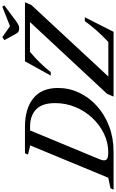

<svg xmlns="http://www.w3.org/2000/svg" viewBox="241 -1303 996 1650"><g transform="rotate(-90 739.0 -478.0)"><path d="M-65.5 0 -54 -26.5 36.5 -45.5 314.5 -716.5 235.5 -735.5 247 -761.5H474Q630 -761.5 719 -690Q808 -618.5 808 -477.5Q808 -382 767.5 -296Q727 -210 653.5 -143.5Q580 -77 479.5 -38.5Q379 0 259.5 0ZM252 -45.5Q337.5 -45.5 414.2 -82.2Q491 -119 550.5 -182.8Q610 -246.5 644 -328.8Q678 -411 678 -502.5Q678 -613.5 624 -665.5Q570 -717.5 475.5 -717.5H443L196.5 -123Q186 -98 186 -82.5Q186 -63 201.2 -54.2Q216.5 -45.5 252 -45.5ZM734 0 757 -55 1374.5 -718.5H1118.5Q1070 -678 1025.5 -632.5Q981 -587 944 -540H914.5L1037 -761.5H1544.5L1520.5 -706L906.5 -45H1203.5Q1257.5 -96 1301.8 -146Q1346 -196 1382.5 -247H1415.5L1290.5 0ZM1319 -811Q1301 -811 1291 -818Q1281 -825 1272.5 -841L1219 -938.5L1245 -956L1339 -890L1506.5 -956L1518 -939L1386.5 -841Q1365.5 -826 1351.2 -818.5Q1337 -811 1319 -811Z"/></g></svg>

Font: Libre Caslon Text Medium Italic
Style: Regular
Weight: 500
Italic angle: -22.583°
Designer: Pablo Impallari, Rodrigo Fuenzalida, Katja Schimmel
Foundry: Pablo Impallari, Rodrigo Fuenzalida
Version: Version 2.000